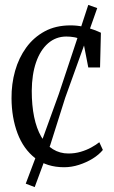

<svg xmlns="http://www.w3.org/2000/svg" viewBox="-20 -671 466 783"><path d="M241.5 11Q171 11 123.2 -26.2Q75.5 -63.5 51.5 -127.2Q27.5 -191 27 -270Q26.5 -328.5 41.5 -381.8Q56.5 -435 86.8 -476.8Q117 -518.5 162 -543Q207 -567.5 267.5 -567.5Q294.5 -567.5 318.5 -562.2Q342.5 -557 361.2 -550Q380 -543 391.5 -537.5L388 -396H340L321.5 -491.5Q319.5 -503 308.8 -509.8Q298 -516.5 282.5 -519.2Q267 -522 250.5 -522Q208 -522 176.2 -494.5Q144.5 -467 127.2 -417.2Q110 -367.5 109.5 -300.5Q109.5 -241.5 119.2 -194.2Q129 -147 148.2 -113.5Q167.5 -80 195.8 -62.5Q224 -45 259 -45Q285.5 -45 309.2 -52Q333 -59 352.5 -69.8Q372 -80.5 385 -91L399.5 -59.5Q383.5 -40 358 -24.2Q332.5 -8.5 302.2 1.2Q272 11 241.5 11ZM121.5 92 85 78 148 -89 220 -288 291 -501.5 340 -651 376.5 -638 325 -492 246 -272.5 185 -79.5Z"/></svg>

Font: Merriweather 24pt SemiCondensed Light
Style: Regular
Weight: 300
Width: 4
Designer: Eben Sorkin
Foundry: Eben Sorkin
Version: Version 2.100